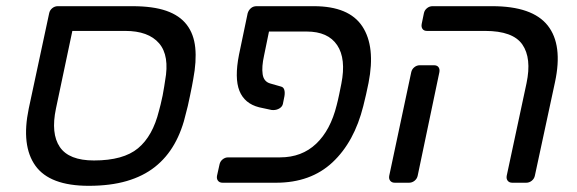

<svg xmlns="http://www.w3.org/2000/svg" viewBox="-20 -591 1865 621"><path d="M73 -240 139 -548Q141 -558 149 -564.5Q157 -571 167 -571H408Q475 -571 518 -556Q561 -541 584 -511Q607 -481 611.5 -437Q616 -393 605 -335Q604 -328 601 -313Q598 -298 594.5 -281Q591 -264 587.5 -248.5Q584 -233 582 -227Q569 -169 544 -125Q519 -81 481 -51Q443 -21 390 -5.5Q337 10 267 10Q141 10 94.5 -55Q48 -120 73 -240ZM284 -72Q379 -72 426.5 -111.5Q474 -151 494 -232Q496 -239 499.5 -253Q503 -267 506 -282Q509 -297 511 -310.5Q513 -324 514 -330Q529 -411 494.5 -451Q460 -491 385 -491H214L161 -240Q144 -159 173.5 -115.5Q203 -72 284 -72Z M682 -23 690 -59Q692 -69 700 -75.5Q708 -82 718 -82H886Q956 -82 1002.5 -126Q1049 -170 1069 -251Q1073 -266 1077 -285.5Q1081 -305 1084 -320Q1100 -401 1070.5 -445Q1041 -489 972 -489H850L834 -411Q826 -375 829.5 -351Q833 -327 854 -321L889 -311Q897 -309 899.5 -300.5Q902 -292 900 -280L895 -255Q893 -246 884 -240.5Q875 -235 864 -235Q858 -235 855 -236L818 -244Q771 -256 754.5 -297Q738 -338 753 -414L781 -548Q784 -558 791.5 -564.5Q799 -571 810 -571H995Q1109 -571 1152 -505.5Q1195 -440 1172 -323Q1169 -308 1164 -285.5Q1159 -263 1155 -248Q1126 -132 1055.5 -66Q985 0 873 0H700Q690 0 685 -6.5Q680 -13 682 -23Z M1344 -514 1351 -548Q1353 -558 1361 -564.5Q1369 -571 1379 -571H1572Q1702 -571 1751.5 -508.5Q1801 -446 1775 -325L1710 -23Q1708 -13 1700 -6.5Q1692 0 1682 0H1637Q1627 0 1622 -6.5Q1617 -13 1619 -23L1683 -322Q1700 -403 1669.5 -447Q1639 -491 1549 -491H1361Q1351 -491 1346.5 -497.5Q1342 -504 1344 -514ZM1239 -23 1310 -357Q1312 -367 1320 -373.5Q1328 -380 1338 -380H1383Q1394 -380 1398.5 -373.5Q1403 -367 1401 -357L1331 -23Q1329 -13 1321 -6.5Q1313 0 1303 0H1257Q1247 0 1242 -6.5Q1237 -13 1239 -23Z"/></svg>

Font: SVN-Rubik
Style: Italic
Weight: 400
Italic angle: -12°
Designer: Hubert and Fischer
Foundry: Hubert & Fischer
Version: Version 2.101; ttfautohint (v1.8.3)